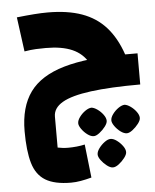

<svg xmlns="http://www.w3.org/2000/svg" viewBox="-54 -530 697 866"><g transform="rotate(-5 294.0 -97.0)"><path d="M233 290Q159 290 117.5 265Q76 240 60 185Q44 130 44 41Q44 -69 92.5 -136Q141 -203 247.5 -234Q354 -265 526 -265L582 -124Q446 -124 358 -112.5Q270 -101 228 -76.5Q186 -52 186 -13V127Q196 129 208 130.5Q220 132 234 132Q252 132 272 130Q292 128 309 124L326 275Q300 282 277 286Q254 290 233 290ZM582 -124Q493 -124 441 -151.5Q389 -179 362 -241Q338 -284 291.5 -304.5Q245 -325 172 -325Q151 -325 127.5 -324Q104 -323 75 -318L54 -474Q99 -479 132.5 -481.5Q166 -484 194 -484Q284 -484 348.5 -461Q413 -438 456.5 -389.5Q500 -341 526 -265H582ZM427 238Q415 238 400 226.5Q385 215 374 200Q363 185 363 174Q363 161 374 146Q385 131 400 120Q415 109 427 109Q440 109 455 120Q470 131 481 146Q492 161 492 174Q492 185 480.5 200Q469 215 454 226.5Q439 238 427 238ZM353 90Q340 90 325 79Q310 68 299 52.5Q288 37 288 26Q288 13 299 -2Q310 -17 325 -27.5Q340 -38 353 -39Q365 -38 380 -27.5Q395 -17 406 -2Q417 13 417 26Q417 37 405.5 52Q394 67 379 78.5Q364 90 353 90ZM503 90Q490 90 475 79Q460 68 449 52.5Q438 37 438 26Q438 13 449 -2Q460 -17 475 -27.5Q490 -38 503 -39Q515 -38 530 -27.5Q545 -17 556 -2Q567 13 567 26Q567 37 555.5 52Q544 67 529 78.5Q514 90 503 90Z"/></g></svg>

Font: Changa ExtraLight
Style: Bold
Weight: 700
Version: Version 3.002; ttfautohint (v1.8.2)